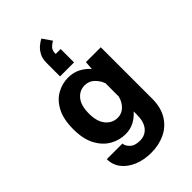

<svg xmlns="http://www.w3.org/2000/svg" viewBox="-295 -920 1241 1241"><g transform="rotate(-45 325.0 -299.5)"><path d="M286.5 11Q231 11 181.2 -17.2Q131.5 -45.5 100.5 -103.5Q69.5 -161.5 69.5 -251Q69.5 -340.5 99.2 -398Q129 -455.5 177.5 -483.2Q226 -511 281.5 -511Q330 -511 367.2 -491.2Q404.5 -471.5 430 -441.5L434 -500H570V-30.5Q570 50.5 536.5 105Q503 159.5 446 186.5Q389 213.5 319 213.5Q253.5 213.5 200.8 191.8Q148 170 117 130.8Q86 91.5 86 39H229Q229 60 252 83.2Q275 106.5 322.5 106.5Q370 106.5 398.5 72.5Q427 38.5 427 -26.5V-56.5Q402 -27.5 366.8 -8.2Q331.5 11 286.5 11ZM212.5 -251Q212.5 -177.5 244.8 -138.8Q277 -100 326 -100Q364.5 -100 391.5 -127.8Q418.5 -155.5 427 -194V-314.5Q414.5 -348.5 388 -374.2Q361.5 -400 322.5 -400Q274.5 -400 243.5 -362.2Q212.5 -324.5 212.5 -251ZM378.5 -675.5V-553H250.5V-675.5Q250.5 -716 265.5 -743Q280.5 -770 300.8 -786.5Q321 -803 338 -811.5L381.5 -748.5Q361 -737 347 -722Q333 -707 333 -675.5Z"/></g></svg>

Font: Trispace SemiBold
Style: Regular
Weight: 600
Designer: Tyler Finck
Foundry: Etcetera Type Company
Version: Version 1.210; ttfautohint (v1.8.3)